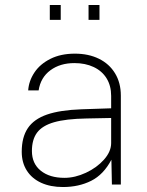

<svg xmlns="http://www.w3.org/2000/svg" viewBox="-20 -743 592 773"><path d="M67.5 -132Q67.5 -190.5 92 -227Q116.5 -263.5 169.2 -281.8Q222 -300 308.5 -303L427.5 -307V-357Q427.5 -398 409 -427.8Q390.5 -457.5 357 -473.2Q323.5 -489 279.5 -489Q222 -489 182.8 -460Q143.5 -431 135.5 -379H93.5Q96 -417 118.5 -451Q141 -485 182.8 -506Q224.5 -527 281.5 -527Q336.5 -527 378.2 -506.5Q420 -486 443.2 -447.8Q466.5 -409.5 466.5 -358V0H430.5L428.5 -100Q397 -40 347 -15Q297 10 233.5 10Q183 10 145.5 -7.2Q108 -24.5 87.8 -56.5Q67.5 -88.5 67.5 -132ZM427.5 -167V-268L327.5 -266Q245 -264.5 197.5 -250.8Q150 -237 129.2 -209Q108.5 -181 108.5 -135Q108.5 -84.5 144 -55.8Q179.5 -27 239.5 -27Q282 -27 326 -47.5Q370 -68 398.8 -100.5Q427.5 -133 427.5 -167ZM336.5 -723H380.5V-663H336.5ZM180.5 -723H224.5V-663H180.5Z"/></svg>

Font: Public Sans VF
Style: Regular
Weight: 400
Designer: Pablo Impallari, Rodrigo Fuenzalida (Modified by Dan O. Williams and USWDS)
Version: Version 1.003